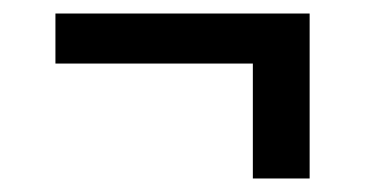

<svg xmlns="http://www.w3.org/2000/svg" viewBox="-20 -397 540 284"><path d="M354 -133V-303H62V-377H438V-133Z"/></svg>

Font: Iosevka Term Curly Medium
Style: Regular
Weight: 500
Designer: Belleve Invis
Foundry: Belleve Invis
Version: Version 32.3.0